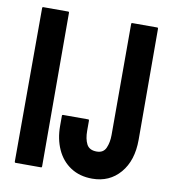

<svg xmlns="http://www.w3.org/2000/svg" viewBox="-80 -766 756 845"><g transform="rotate(10 298.0 -343.0)"><path d="M45 0Q40 0 40 -5L41 -692Q41 -696 45 -696H157Q161 -696 161 -692L162 -5Q162 0 158 0ZM388 10Q332 10 291.5 -16.5Q251 -43 230 -89.5Q209 -136 209 -194V-240Q209 -244 213 -244H326Q330 -244 330 -239V-194Q330 -157 342 -134Q354 -111 387 -111Q417 -111 428 -136Q439 -161 439 -194V-691Q439 -695 443 -695H555Q559 -695 559 -690L560 -194Q560 -101 512.5 -45.5Q465 10 388 10Z"/></g></svg>

Font: Staatliches
Style: Regular
Weight: 400
Designer: Brian LaRossa & Erica Carras
Foundry: Type Brut Foundry
Version: Version 1.000; ttfautohint (v1.8.2) -l 8 -r 50 -G 200 -x 14 